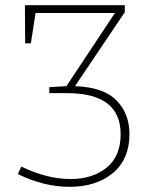

<svg xmlns="http://www.w3.org/2000/svg" viewBox="-20 -713 588 740"><path d="M269 -381Q379 -377 429 -326Q479 -275 479 -196Q479 -100 415.5 -46.5Q352 7 248 7Q149 7 49 -42L62 -71Q161 -23 252 -23Q337 -23 391 -67Q445 -111 445 -196Q445 -354 238 -354H170V-377L236 -381L423 -663H117L99 -546H77L76 -693H461V-666Z"/></svg>

Font: Bitter Pro ExtraLight
Style: Regular
Weight: 275
Designer: Sol Matas, and Bitter project Authors
Foundry: Sol Matas
Version: Version 1.010